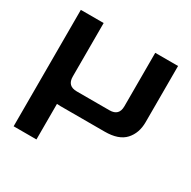

<svg xmlns="http://www.w3.org/2000/svg" viewBox="-164 -673 1051 1057"><g transform="rotate(30 361.5 -145.0)"><path d="M224 0Q212 0 200 -1V225H55V-515H200V-175Q200 -115 260 -115H468Q528 -115 528 -175V-515H673V-158Q673 -88 632.5 -44Q592 0 504 0Z"/></g></svg>

Font: Zen Dots
Style: Regular
Weight: 400
Designer: Yoshimichi Ohira
Foundry: A-1 Corp ZenFonts
Version: Version 1.000; ttfautohint (v1.8.3)